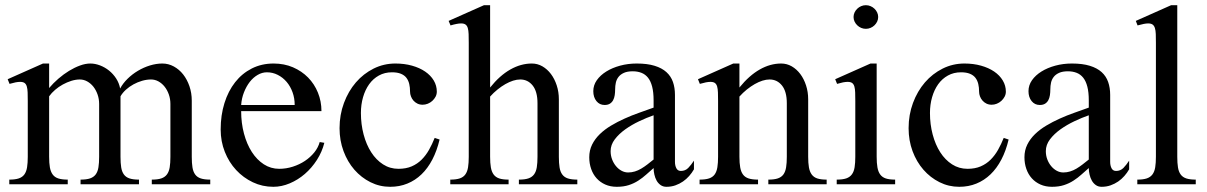

<svg xmlns="http://www.w3.org/2000/svg" viewBox="-20 -716 4690 746"><path d="M87.9 -323.2Q87.9 -342.8 87.4 -356.7Q86.9 -370.6 84.2 -379.9Q81.5 -389.2 75.4 -393.6Q69.3 -397.9 58.1 -397.9Q50.3 -397.9 40.5 -396Q30.8 -394 17.1 -390.1L9.8 -408.2L147 -469.2H170.9V-374Q187 -393.1 207 -410.4Q227.1 -427.7 248.3 -440.7Q269.5 -453.6 290.8 -461.4Q312 -469.2 331.1 -469.2Q349.6 -469.2 368.7 -461.9Q387.7 -454.6 403.8 -441.7Q419.9 -428.7 431.4 -410.9Q442.9 -393.1 446.8 -372.1Q457.5 -392.1 475.6 -409.9Q493.7 -427.7 515.9 -440.9Q538.1 -454.1 562.7 -461.7Q587.4 -469.2 610.8 -469.2Q634.3 -469.2 655.3 -457.8Q676.3 -446.3 691.7 -426.8Q707 -407.2 716.1 -380.9Q725.1 -354.5 725.1 -325.2V-106.9Q725.1 -82.5 727.8 -65.7Q730.5 -48.8 738.3 -38.1Q746.1 -27.3 760.3 -22.7Q774.4 -18.1 796.9 -18.1V0H569.8V-18.1Q592.8 -18.1 606.9 -22.9Q621.1 -27.8 628.9 -38.6Q636.7 -49.3 639.4 -66.2Q642.1 -83 642.1 -106.9V-312Q642.1 -331.5 636 -348.9Q629.9 -366.2 619.6 -379.2Q609.4 -392.1 595.7 -399.7Q582 -407.2 566.9 -407.2Q549.8 -407.2 532.2 -402.1Q514.6 -397 498.5 -388.2Q482.4 -379.4 469.2 -367.4Q456.1 -355.5 448.2 -341.8V-106.9Q448.2 -82.5 450.9 -65.7Q453.6 -48.8 461.4 -38.1Q469.2 -27.3 483.4 -22.7Q497.6 -18.1 520 -18.1V0H293V-18.1Q315.9 -18.1 330.1 -22.9Q344.2 -27.8 352.1 -38.6Q359.9 -49.3 362.5 -66.2Q365.2 -83 365.2 -106.9V-312Q365.2 -331.5 359.1 -348.9Q353 -366.2 342.8 -379.2Q332.5 -392.1 318.8 -399.7Q305.2 -407.2 290 -407.2Q274.4 -407.2 257.3 -401.9Q240.2 -396.5 224.1 -387.7Q208 -378.9 194.1 -366.9Q180.2 -355 170.9 -341.8V-106.9Q170.9 -82.5 173.8 -65.7Q176.8 -48.8 184.6 -38.1Q192.4 -27.3 206.5 -22.7Q220.7 -18.1 243.2 -18.1V0H16.1V-18.1Q39.1 -18.1 53.2 -22.9Q67.4 -27.8 75 -38.6Q82.5 -49.3 85.2 -66.2Q87.9 -83 87.9 -106.9Z M1042 9.8Q999.5 9.8 962.4 -7.8Q925.3 -25.4 897.5 -55.4Q869.6 -85.4 853.5 -126Q837.4 -166.5 837.4 -212.9Q837.4 -268.6 852.1 -315.4Q866.7 -362.3 893.6 -396.5Q920.4 -430.7 958.5 -450Q996.6 -469.2 1043 -469.2Q1084 -469.2 1118.2 -454.6Q1152.3 -439.9 1177 -414.8Q1201.7 -389.6 1215.3 -356Q1229 -322.3 1229 -284.2H917Q917 -237.8 928 -196.8Q939 -155.8 958.5 -125.5Q978 -95.2 1005.1 -77.6Q1032.2 -60.1 1064.9 -60.1Q1091.8 -60.1 1117.7 -68.4Q1143.6 -76.7 1164.8 -90.8Q1186 -105 1201.2 -123.8Q1216.3 -142.6 1222.2 -164.1L1240.2 -161.1Q1231.4 -126 1211.4 -94.7Q1191.4 -63.5 1164.6 -40.3Q1137.7 -17.1 1106 -3.7Q1074.2 9.8 1042 9.8ZM1125 -308.1Q1125 -334.5 1116.7 -357.4Q1108.4 -380.4 1093.8 -397.7Q1079.1 -415 1059.3 -425Q1039.6 -435.1 1017.1 -435.1Q998.5 -435.1 981.2 -425Q963.9 -415 950.4 -397.7Q937 -380.4 928 -357.4Q918.9 -334.5 917 -308.1Z M1496.1 9.8Q1455.1 9.8 1419.4 -8.1Q1383.8 -25.9 1356.9 -56.6Q1330.1 -87.4 1314.7 -128.9Q1299.3 -170.4 1299.3 -217.8Q1299.3 -270 1316.4 -315.9Q1333.5 -361.8 1362.8 -395.8Q1392.1 -429.7 1431.6 -449.5Q1471.2 -469.2 1516.1 -469.2Q1551.3 -469.2 1580.8 -460.9Q1610.4 -452.6 1631.8 -438Q1653.3 -423.3 1665.3 -403.3Q1677.2 -383.3 1677.2 -359.9Q1677.2 -349.6 1672.4 -340.3Q1667.5 -331.1 1659.7 -324Q1651.9 -316.9 1642.1 -313Q1632.3 -309.1 1622.1 -309.1Q1610.8 -309.1 1601.8 -313.5Q1592.8 -317.9 1586.4 -325.2Q1580.1 -332.5 1576.7 -341.6Q1573.2 -350.6 1573.2 -359.9Q1573.2 -376 1570.1 -389.6Q1566.9 -403.3 1559.1 -413.6Q1551.3 -423.8 1537.6 -429.4Q1523.9 -435.1 1502.9 -435.1Q1474.6 -435.1 1452.1 -422.6Q1429.7 -410.2 1414.3 -388.7Q1398.9 -367.2 1390.6 -338.4Q1382.3 -309.6 1382.3 -276.9Q1382.3 -232.9 1392.8 -193.4Q1403.3 -153.8 1422.4 -124.3Q1441.4 -94.7 1468.3 -77.4Q1495.1 -60.1 1528.3 -60.1Q1557.6 -60.1 1579.6 -69.6Q1601.6 -79.1 1618.2 -95.7Q1634.8 -112.3 1647 -134Q1659.2 -155.8 1668.9 -180.2L1688 -173.8Q1677.7 -130.4 1659.9 -96.2Q1642.1 -62 1617.7 -38.6Q1593.3 -15.1 1562.7 -2.7Q1532.2 9.8 1496.1 9.8Z M1884.3 -376Q1921.9 -422.9 1962.9 -446Q2003.9 -469.2 2046.4 -469.2Q2068.4 -469.2 2087.4 -458.3Q2106.4 -447.3 2120.6 -428.5Q2134.8 -409.7 2143.1 -384.3Q2151.4 -358.9 2151.4 -330.1V-106.9Q2151.4 -82.5 2154.1 -65.7Q2156.7 -48.8 2164.6 -38.1Q2172.4 -27.3 2186.5 -22.7Q2200.7 -18.1 2223.1 -18.1V0H1996.1V-18.1Q2019 -18.1 2033.2 -22.9Q2047.4 -27.8 2055.2 -38.6Q2063 -49.3 2065.7 -66.2Q2068.4 -83 2068.4 -106.9V-314.9Q2068.4 -360.4 2049.6 -383.8Q2030.8 -407.2 2001.5 -407.2Q1988.3 -407.2 1973.6 -402.6Q1959 -397.9 1943.6 -389.2Q1928.2 -380.4 1913.1 -368.2Q1897.9 -356 1884.3 -340.8V-106.9Q1884.3 -82.5 1887.2 -65.7Q1890.1 -48.8 1897.9 -38.1Q1905.8 -27.3 1919.7 -22.7Q1933.6 -18.1 1956.1 -18.1V0H1729.5V-18.1Q1752.4 -18.1 1766.6 -22.9Q1780.8 -27.8 1788.3 -38.6Q1795.9 -49.3 1798.6 -66.2Q1801.3 -83 1801.3 -106.9V-549.8Q1801.3 -569.3 1800.8 -583.5Q1800.3 -597.7 1797.6 -606.9Q1794.9 -616.2 1788.8 -620.6Q1782.7 -625 1771.5 -625Q1763.7 -625 1753.7 -623Q1743.7 -621.1 1730.5 -617.2L1723.1 -634.8L1860.4 -695.8H1884.3Z M2602.5 -86.9Q2602.5 -72.8 2607.9 -62.3Q2613.3 -51.8 2625.5 -51.8Q2642.6 -51.8 2654.1 -63.5Q2665.5 -75.2 2676.3 -91.8V-58.1Q2668.5 -44.4 2657.7 -32.2Q2647 -20 2633.5 -10.7Q2620.1 -1.5 2604 4.2Q2587.9 9.8 2569.3 9.8Q2556.2 9.8 2546.6 2.9Q2537.1 -3.9 2531.2 -14.4Q2525.4 -24.9 2522.5 -37.8Q2519.5 -50.8 2519.5 -63Q2504.9 -50.3 2490.7 -37.6Q2476.6 -24.9 2460 -14.2Q2443.4 -3.4 2423.1 3.2Q2402.8 9.8 2376.5 9.8Q2351.6 9.8 2331.8 1Q2312 -7.8 2298.1 -23.2Q2284.2 -38.6 2276.9 -59.6Q2269.5 -80.6 2269.5 -105Q2269.5 -131.8 2280.5 -154.1Q2291.5 -176.3 2310.3 -194.6Q2329.1 -212.9 2354 -227.8Q2378.9 -242.7 2406.5 -255.1Q2434.1 -267.6 2463.1 -277.8Q2492.2 -288.1 2519.5 -297.9V-326.2Q2519.5 -357.4 2513.9 -379.2Q2508.3 -400.9 2497.8 -414.1Q2487.3 -427.2 2472.2 -433.1Q2457 -439 2438.5 -439Q2417.5 -439 2404.1 -432.9Q2390.6 -426.8 2383.1 -417Q2375.5 -407.2 2372.8 -394.8Q2370.1 -382.3 2370.1 -369.1Q2370.1 -356.9 2368.4 -345.9Q2366.7 -335 2362.1 -326.4Q2357.4 -317.9 2349.4 -313Q2341.3 -308.1 2329.1 -308.1Q2309.6 -308.1 2297.4 -323.2Q2285.2 -338.4 2285.2 -361.8Q2285.2 -384.8 2298.8 -404.3Q2312.5 -423.8 2335.7 -438.2Q2358.9 -452.6 2389.4 -460.9Q2419.9 -469.2 2454.1 -469.2Q2495.1 -469.2 2523.4 -460.4Q2551.8 -451.7 2569.3 -435.8Q2586.9 -419.9 2594.7 -397.5Q2602.5 -375 2602.5 -347.2ZM2519.5 -268.1Q2492.7 -258.8 2463.4 -244.9Q2434.1 -231 2409.4 -213.4Q2384.8 -195.8 2368.7 -174.6Q2352.5 -153.3 2352.5 -128.9Q2352.5 -111.8 2358.2 -96.9Q2363.8 -82 2373.3 -70.6Q2382.8 -59.1 2395 -52.5Q2407.2 -45.9 2420.4 -45.9Q2434.1 -45.9 2446.8 -49.8Q2459.5 -53.7 2471.4 -60.8Q2483.4 -67.9 2495.1 -76.9Q2506.8 -85.9 2519.5 -96.2Z M2770 -323.2Q2770 -342.8 2769.5 -356.7Q2769 -370.6 2766.4 -379.9Q2763.7 -389.2 2757.6 -393.6Q2751.5 -397.9 2740.2 -397.9Q2732.4 -397.9 2722.7 -396Q2712.9 -394 2699.2 -390.1L2691.9 -408.2L2829.1 -469.2H2853V-376Q2891.1 -422.9 2931.9 -446Q2972.7 -469.2 3015.1 -469.2Q3037.1 -469.2 3056.2 -458.3Q3075.2 -447.3 3089.4 -428.5Q3103.5 -409.7 3111.8 -384.3Q3120.1 -358.9 3120.1 -330.1V-106.9Q3120.1 -82.5 3123 -65.7Q3126 -48.8 3133.8 -38.1Q3141.6 -27.3 3155.5 -22.7Q3169.4 -18.1 3191.9 -18.1V0H2965.3V-18.1Q2988.3 -18.1 3002.4 -22.9Q3016.6 -27.8 3024.2 -38.6Q3031.7 -49.3 3034.4 -66.2Q3037.1 -83 3037.1 -106.9V-314.9Q3037.1 -360.4 3018.3 -383.8Q2999.5 -407.2 2970.2 -407.2Q2957 -407.2 2942.4 -402.6Q2927.7 -397.9 2912.4 -389.2Q2897 -380.4 2881.8 -368.2Q2866.7 -356 2853 -340.8V-106.9Q2853 -82.5 2856 -65.7Q2858.9 -48.8 2866.7 -38.1Q2874.5 -27.3 2888.7 -22.7Q2902.8 -18.1 2925.3 -18.1V0H2698.2V-18.1Q2721.2 -18.1 2735.4 -22.9Q2749.5 -27.8 2757.1 -38.6Q2764.6 -49.3 2767.3 -66.2Q2770 -83 2770 -106.9Z M3344.2 -695.8Q3354 -695.8 3362.5 -692.1Q3371.1 -688.5 3377.7 -682.1Q3384.3 -675.8 3388.2 -667.5Q3392.1 -659.2 3392.1 -649.9Q3392.1 -640.6 3388.2 -632.3Q3384.3 -624 3377.7 -617.7Q3371.1 -611.3 3362.5 -607.7Q3354 -604 3344.2 -604Q3334.5 -604 3325.9 -607.7Q3317.4 -611.3 3310.8 -617.7Q3304.2 -624 3300.3 -632.3Q3296.4 -640.6 3296.4 -649.9Q3296.4 -659.2 3300.3 -667.5Q3304.2 -675.8 3310.8 -682.1Q3317.4 -688.5 3325.9 -692.1Q3334.5 -695.8 3344.2 -695.8ZM3303.2 -323.2Q3303.2 -342.8 3302.7 -356.7Q3302.2 -370.6 3299.6 -379.9Q3296.9 -389.2 3290.8 -393.6Q3284.7 -397.9 3273.4 -397.9Q3265.6 -397.9 3255.6 -396Q3245.6 -394 3232.4 -390.1L3225.1 -408.2L3362.3 -469.2H3386.2V-106.9Q3386.2 -82.5 3389.2 -65.7Q3392.1 -48.8 3399.9 -38.1Q3407.7 -27.3 3421.6 -22.7Q3435.5 -18.1 3458 -18.1V0H3231V-18.1Q3253.9 -18.1 3268.1 -22.9Q3282.2 -27.8 3290 -38.6Q3297.9 -49.3 3300.5 -66.2Q3303.2 -83 3303.2 -106.9Z M3707 9.8Q3666 9.8 3630.4 -8.1Q3594.7 -25.9 3567.9 -56.6Q3541 -87.4 3525.6 -128.9Q3510.3 -170.4 3510.3 -217.8Q3510.3 -270 3527.3 -315.9Q3544.4 -361.8 3573.7 -395.8Q3603 -429.7 3642.6 -449.5Q3682.1 -469.2 3727.1 -469.2Q3762.2 -469.2 3791.7 -460.9Q3821.3 -452.6 3842.8 -438Q3864.3 -423.3 3876.2 -403.3Q3888.2 -383.3 3888.2 -359.9Q3888.2 -349.6 3883.3 -340.3Q3878.4 -331.1 3870.6 -324Q3862.8 -316.9 3853 -313Q3843.3 -309.1 3833 -309.1Q3821.8 -309.1 3812.7 -313.5Q3803.7 -317.9 3797.4 -325.2Q3791 -332.5 3787.6 -341.6Q3784.2 -350.6 3784.2 -359.9Q3784.2 -376 3781 -389.6Q3777.8 -403.3 3770 -413.6Q3762.2 -423.8 3748.5 -429.4Q3734.9 -435.1 3713.9 -435.1Q3685.5 -435.1 3663.1 -422.6Q3640.6 -410.2 3625.2 -388.7Q3609.9 -367.2 3601.6 -338.4Q3593.3 -309.6 3593.3 -276.9Q3593.3 -232.9 3603.8 -193.4Q3614.3 -153.8 3633.3 -124.3Q3652.3 -94.7 3679.2 -77.4Q3706.1 -60.1 3739.3 -60.1Q3768.6 -60.1 3790.5 -69.6Q3812.5 -79.1 3829.1 -95.7Q3845.7 -112.3 3857.9 -134Q3870.1 -155.8 3879.9 -180.2L3898.9 -173.8Q3888.7 -130.4 3870.8 -96.2Q3853 -62 3828.6 -38.6Q3804.2 -15.1 3773.7 -2.7Q3743.2 9.8 3707 9.8Z M4293.5 -86.9Q4293.5 -72.8 4298.8 -62.3Q4304.2 -51.8 4316.4 -51.8Q4333.5 -51.8 4345 -63.5Q4356.4 -75.2 4367.2 -91.8V-58.1Q4359.4 -44.4 4348.6 -32.2Q4337.9 -20 4324.5 -10.7Q4311 -1.5 4294.9 4.2Q4278.8 9.8 4260.3 9.8Q4247.1 9.8 4237.5 2.9Q4228 -3.9 4222.2 -14.4Q4216.3 -24.9 4213.4 -37.8Q4210.4 -50.8 4210.4 -63Q4195.8 -50.3 4181.6 -37.6Q4167.5 -24.9 4150.9 -14.2Q4134.3 -3.4 4114 3.2Q4093.8 9.8 4067.4 9.8Q4042.5 9.8 4022.7 1Q4002.9 -7.8 3989 -23.2Q3975.1 -38.6 3967.8 -59.6Q3960.4 -80.6 3960.4 -105Q3960.4 -131.8 3971.4 -154.1Q3982.4 -176.3 4001.2 -194.6Q4020 -212.9 4044.9 -227.8Q4069.8 -242.7 4097.4 -255.1Q4125 -267.6 4154.1 -277.8Q4183.1 -288.1 4210.4 -297.9V-326.2Q4210.4 -357.4 4204.8 -379.2Q4199.2 -400.9 4188.7 -414.1Q4178.2 -427.2 4163.1 -433.1Q4147.9 -439 4129.4 -439Q4108.4 -439 4095 -432.9Q4081.5 -426.8 4074 -417Q4066.4 -407.2 4063.7 -394.8Q4061 -382.3 4061 -369.1Q4061 -356.9 4059.3 -345.9Q4057.6 -335 4053 -326.4Q4048.3 -317.9 4040.3 -313Q4032.2 -308.1 4020 -308.1Q4000.5 -308.1 3988.3 -323.2Q3976.1 -338.4 3976.1 -361.8Q3976.1 -384.8 3989.7 -404.3Q4003.4 -423.8 4026.6 -438.2Q4049.8 -452.6 4080.3 -460.9Q4110.8 -469.2 4145 -469.2Q4186 -469.2 4214.4 -460.4Q4242.7 -451.7 4260.3 -435.8Q4277.8 -419.9 4285.6 -397.5Q4293.5 -375 4293.5 -347.2ZM4210.4 -268.1Q4183.6 -258.8 4154.3 -244.9Q4125 -231 4100.3 -213.4Q4075.7 -195.8 4059.6 -174.6Q4043.5 -153.3 4043.5 -128.9Q4043.5 -111.8 4049.1 -96.9Q4054.7 -82 4064.2 -70.6Q4073.7 -59.1 4085.9 -52.5Q4098.1 -45.9 4111.3 -45.9Q4125 -45.9 4137.7 -49.8Q4150.4 -53.7 4162.4 -60.8Q4174.3 -67.9 4186 -76.9Q4197.8 -85.9 4210.4 -96.2Z M4554.2 -106.9Q4554.2 -82.5 4556.9 -65.7Q4559.6 -48.8 4567.4 -38.1Q4575.2 -27.3 4589.4 -22.7Q4603.5 -18.1 4626 -18.1V0H4398.9V-18.1Q4421.9 -18.1 4436 -22.9Q4450.2 -27.8 4458 -38.6Q4465.8 -49.3 4468.5 -66.2Q4471.2 -83 4471.2 -106.9V-549.8Q4471.2 -569.3 4470.7 -583.5Q4470.2 -597.7 4467.3 -606.9Q4464.4 -616.2 4458.3 -620.6Q4452.1 -625 4440.9 -625Q4433.6 -625 4423.6 -623Q4413.6 -621.1 4399.9 -617.2L4393.1 -634.8L4530.3 -695.8H4554.2Z"/></svg>

Font: Tunjung putih
Style: Regular
Weight: 400
Designer: R.S. Wihananto
Foundry: R.S. Wihananto
Version: Version 2.0.1